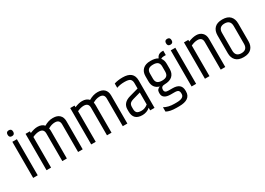

<svg xmlns="http://www.w3.org/2000/svg" viewBox="-6 -1589 3593 2602"><g transform="rotate(-30 1790.5 -288.0)"><path d="M104.5 -633Q61 -633 61 -679Q61 -725 104.5 -725Q148 -725 148 -679Q148 -633 104.5 -633ZM69 -565H140V0H69Z M567 -530Q636 -571 704 -571Q772 -571 808 -536.5Q844 -502 844 -439V0H772V-432Q772 -505 699 -505Q645 -505 591 -472Q596 -457 596 -432V0H525V-432Q525 -505 451 -505Q404 -505 349 -479V0H278V-569H346V-543Q413 -571 463 -571Q531 -571 567 -530Z M1266 -530Q1335 -571 1403 -571Q1471 -571 1507 -536.5Q1543 -502 1543 -439V0H1471V-432Q1471 -505 1398 -505Q1344 -505 1290 -472Q1295 -457 1295 -432V0H1224V-432Q1224 -505 1150 -505Q1103 -505 1048 -479V0H977V-569H1045V-543Q1112 -571 1162 -571Q1230 -571 1266 -530Z M1708 -162V-132Q1708 -92 1727 -73Q1746 -54 1799 -54Q1852 -54 1899 -93V-280L1785 -248Q1740 -235 1724 -216Q1708 -197 1708 -162ZM1798 -574Q1968 -574 1968 -429V0H1900V-41Q1849 4 1778 4Q1639 4 1639 -133V-165Q1639 -269 1760 -303L1900 -342V-429Q1899 -470 1877 -489Q1855 -508 1788.5 -508Q1722 -508 1666 -488V-555Q1723 -574 1798 -574Z M2458 -543H2424Q2398 -543 2379 -530Q2410 -493 2410 -433V-353Q2410 -285 2369 -246.5Q2328 -208 2245 -207Q2188 -207 2188 -154Q2188 -130 2203 -119Q2218 -108 2253 -108H2312Q2449 -108 2449 8V21Q2449 149 2268 149H2227Q2126 149 2071 118V50Q2137 87 2227 87H2263Q2381 87 2381 21V11Q2381 -18 2366.5 -32.5Q2352 -47 2308 -47H2248Q2188 -47 2156 -69Q2124 -91 2124 -133V-149Q2124 -175 2138.5 -192Q2153 -209 2175 -215Q2076 -243 2076 -353V-433Q2076 -501 2117.5 -540Q2159 -579 2236 -579Q2313 -579 2352 -552Q2372 -612 2443 -612H2458ZM2339 -353V-433Q2339 -476 2316.5 -497Q2294 -518 2243 -518Q2192 -518 2169.5 -497Q2147 -476 2147 -433V-353Q2147 -310 2169.5 -289Q2192 -268 2243 -268Q2294 -268 2316.5 -289Q2339 -310 2339 -353Z M2583.5 -633Q2540 -633 2540 -679Q2540 -725 2583.5 -725Q2627 -725 2627 -679Q2627 -633 2583.5 -633ZM2548 -565H2619V0H2548Z M2825 -543Q2892 -571 2947.5 -571Q3003 -571 3039 -536.5Q3075 -502 3075 -439V0H3004V-432Q3004 -505 2930 -505Q2883 -505 2828 -479V0H2757V-569H2825Z M3452 -423Q3452 -516 3360 -516Q3268 -516 3268 -423V-146Q3268 -52 3360 -52Q3452 -52 3452 -146ZM3198 -424Q3198 -495 3238 -537Q3278 -579 3360 -579Q3442 -579 3482 -537Q3522 -495 3522 -424V-145Q3522 -74 3482 -32Q3442 10 3360 10Q3278 10 3238 -32Q3198 -74 3198 -145Z"/></g></svg>

Font: Khand
Style: Regular
Weight: 400
Designer: Devanagari: Sanchit Sawaria, Jyotish Sonowal; Latin: Satya Rajpurohit
Foundry: Indian Type Foundry
Version: Version 1.100;PS 1.0;hotconv 1.0.78;makeotf.lib2.5.61930; tt